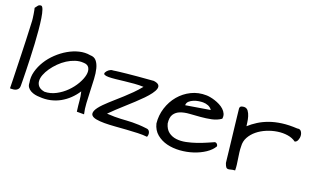

<svg xmlns="http://www.w3.org/2000/svg" viewBox="-85 -1314 2986 1808"><g transform="rotate(20 1408.0 -409.5)"><path d="M27.3 -791Q38.1 -805.7 48.3 -818.8Q58.6 -832 78.1 -832Q90.8 -832 101.6 -801.8Q112.3 -771.5 120.1 -721.2Q127.9 -670.9 133.8 -606.4Q139.6 -542 143.6 -472.7Q147.5 -403.3 149.9 -334.5Q152.3 -265.6 153.8 -208.5Q155.3 -151.4 155.8 -110.4Q156.2 -69.3 156.2 -54.7Q156.2 -37.1 148.9 -26.4Q141.6 -15.6 130.4 -9.3Q119.1 -2.9 105 -1Q90.8 1 78.1 1Q76.2 1 72.8 0.5Q69.3 0 68.4 0Q68.4 -25.4 66.9 -77.6Q65.4 -129.9 63.5 -195.8Q61.5 -261.7 59.6 -334.5Q57.6 -407.2 55.2 -473.1Q52.7 -539.1 50.3 -591.3Q47.9 -643.6 46.9 -668.9Q46.9 -675.8 44.4 -693.4Q42 -710.9 39.1 -730.5Q36.1 -750 32.7 -767.1Q29.3 -784.2 27.3 -791Z M709 -202.1Q680.7 -158.2 643.6 -122.6Q606.4 -86.9 562 -62Q517.6 -37.1 465.3 -25.4Q413.1 -13.7 355.5 -18.6Q335 -18.6 311.5 -23.4Q288.1 -28.3 268.1 -39.1Q248 -49.8 235.4 -67.4Q222.7 -85 222.7 -111.3Q211.9 -166 227.1 -222.2Q242.2 -278.3 274.4 -330.6Q306.6 -382.8 353.5 -427.2Q400.4 -471.7 453.6 -502.4Q506.8 -533.2 563 -546.9Q619.1 -560.5 671.9 -550.8Q711.9 -550.8 734.4 -524.4Q756.8 -498 768.1 -454.1Q779.3 -410.2 782.2 -353Q785.2 -295.9 787.1 -235.4Q789.1 -174.8 792.5 -115.7Q795.9 -56.6 807.6 -7.8H735.4Q730.5 -41 728 -66.4Q725.6 -91.8 723.6 -113.8Q721.7 -135.7 718.3 -156.2Q714.8 -176.8 709 -202.1ZM634.8 -462.9Q596.7 -465.8 556.2 -452.6Q515.6 -439.5 478 -415.5Q440.4 -391.6 407.7 -358.9Q375 -326.2 350.6 -291Q326.2 -255.9 313 -221.2Q299.8 -186.5 302.2 -157.2Q304.7 -127.9 324.2 -107.4Q343.8 -86.9 384.8 -80.1Q443.4 -81.1 497.6 -109.9Q551.8 -138.7 594.2 -181.2Q636.7 -223.6 665 -272.9Q693.4 -322.3 701.7 -364.3Q710 -406.2 694.3 -434.6Q678.7 -462.9 634.8 -462.9Z M942.4 -149.4Q986.3 -192.4 1026.4 -227.5Q1066.4 -262.7 1103 -295.9Q1139.6 -329.1 1174.8 -364.3Q1210 -399.4 1245.1 -442.4Q1202.1 -444.3 1154.3 -440.4Q1106.4 -436.5 1060.5 -431.2Q1014.6 -425.8 974.1 -421.4Q933.6 -417 904.8 -417Q876 -417 862.8 -423.8Q849.6 -430.7 858.4 -447.3Q867.2 -463.9 884.8 -476.6Q902.3 -489.3 918.9 -489.3Q923.8 -489.3 929.2 -490.2Q934.6 -491.2 948.2 -493.2Q961.9 -495.1 986.8 -498Q1011.7 -501 1054.2 -505.4Q1096.7 -509.8 1160.6 -515.6Q1224.6 -521.5 1317.4 -528.3Q1355.5 -523.4 1368.2 -508.3Q1380.9 -493.2 1374 -469.7Q1367.2 -446.3 1345.2 -416.5Q1323.2 -386.7 1291 -353.5Q1258.8 -320.3 1220.7 -285.2Q1182.6 -250 1144 -215.3Q1105.5 -180.7 1070.3 -147.9Q1035.2 -115.2 1008.8 -87.9Q1051.8 -85 1085.4 -85Q1119.1 -85 1147.9 -86.4Q1176.8 -87.9 1204.1 -89.8Q1231.4 -91.8 1261.2 -92.3Q1291 -92.8 1326.2 -91.3Q1361.3 -89.8 1407.2 -84Q1414.1 -84 1422.4 -79.6Q1430.7 -75.2 1436 -65.9Q1441.4 -56.6 1442.9 -43Q1444.3 -29.3 1437.5 -11.7Q1396.5 -16.6 1343.3 -14.6Q1290 -12.7 1233.4 -8.8Q1176.8 -4.9 1120.1 -0.5Q1063.5 3.9 1016.1 3.9Q968.8 3.9 934.1 -2.4Q899.4 -8.8 885.7 -25.4Q872.1 -42 884.3 -72.3Q896.5 -102.5 942.4 -149.4Z M1477.5 -160.2Q1468.8 -239.3 1492.7 -314.5Q1516.6 -389.6 1564.9 -447.3Q1613.3 -504.9 1681.6 -538.6Q1750 -572.3 1831.1 -570.3Q1844.7 -570.3 1867.7 -566.4Q1890.6 -562.5 1916.5 -554.2Q1942.4 -545.9 1967.3 -533.2Q1992.2 -520.5 2011.2 -502.9Q2030.3 -485.4 2040 -463.4Q2049.8 -441.4 2044.9 -414.1Q2004.9 -385.7 1952.6 -375Q1900.4 -364.3 1846.2 -359.9Q1792 -355.5 1740.2 -352.1Q1688.5 -348.6 1649.9 -334Q1611.3 -319.3 1590.3 -287.6Q1569.3 -255.9 1577.1 -196.3Q1591.8 -142.6 1625.5 -117.2Q1659.2 -91.8 1703.6 -86.4Q1748 -81.1 1798.3 -91.3Q1848.6 -101.6 1897 -118.2Q1945.3 -134.8 1987.3 -153.3Q2029.3 -171.9 2056.6 -183.6Q2069.3 -183.6 2078.1 -174.3Q2086.9 -165 2086.9 -152.3Q2062.5 -110.4 2012.7 -77.1Q1962.9 -43.9 1900.4 -23.4Q1837.9 -2.9 1770 2Q1702.1 6.8 1642.6 -7.8Q1583 -22.5 1538.1 -59.6Q1493.2 -96.7 1477.5 -160.2ZM1822.3 -497.1Q1804.7 -497.1 1779.3 -493.2Q1753.9 -489.3 1730.5 -479.5Q1707 -469.7 1689.9 -454.1Q1672.9 -438.5 1672.9 -414.1L1915 -454.1Q1899.4 -477.5 1874.5 -487.3Q1849.6 -497.1 1822.3 -497.1Z M2160.2 -558.6Q2160.2 -577.1 2173.3 -583Q2186.5 -588.9 2202.1 -588.9Q2227.5 -588.9 2242.7 -567.9Q2257.8 -546.9 2266.1 -519Q2274.4 -491.2 2277.8 -464.4Q2281.2 -437.5 2283.2 -425.8Q2319.3 -459 2364.3 -487.3Q2409.2 -515.6 2464.4 -535.6Q2519.5 -555.7 2587.4 -564.9Q2655.3 -574.2 2739.3 -569.3Q2765.6 -575.2 2778.8 -558.1Q2792 -541 2793.9 -517.6Q2795.9 -494.1 2786.6 -471.7Q2777.3 -449.2 2758.8 -445.3Q2724.6 -470.7 2676.3 -478Q2627.9 -485.4 2575.7 -477.5Q2523.4 -469.7 2472.7 -448.7Q2421.9 -427.7 2382.3 -395.5Q2342.8 -363.3 2319.8 -321.3Q2296.9 -279.3 2300.8 -230.5Q2300.8 -200.2 2304.7 -171.4Q2308.6 -142.6 2313 -113.8Q2317.4 -85 2321.3 -56.2Q2325.2 -27.3 2325.2 2Q2298.8 3.9 2282.7 8.8Q2266.6 13.7 2255.9 13.2Q2245.1 12.7 2237.3 3.4Q2229.5 -5.9 2219.7 -34.2Q2218.8 -41 2214.8 -75.2Q2210.9 -109.4 2205.6 -158.2Q2200.2 -207 2193.4 -265.1Q2186.5 -323.2 2180.2 -379.4Q2173.8 -435.5 2168.5 -482.9Q2163.1 -530.3 2160.2 -558.6Z"/></g></svg>

Font: Architects Daughter-petzku
Style: Regular
Weight: 400
Designer: Kimberly Geswein
Foundry: Kimberly Geswein
Version: Version 1.000 2010 initial release